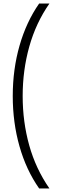

<svg xmlns="http://www.w3.org/2000/svg" viewBox="-20 -886 329 1084"><path d="M52 -344Q52 -495 90.5 -629Q129 -763 201 -866H259Q183 -757 145.5 -623.5Q108 -490 108 -344Q108 -198 145 -65.5Q182 67 259 178H201Q128 74 90 -60Q52 -194 52 -344Z"/></svg>

Font: Noto Sans Malayalam UI SemiCondensed Light
Style: Regular
Weight: 300
Width: 4
Designer: Jelle Bosma - Monotype Design Team
Foundry: Monotype Imaging Inc.
Version: Version 2.104; ttfautohint (v1.8.4.7-5d5b)